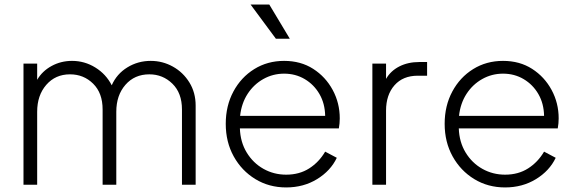

<svg xmlns="http://www.w3.org/2000/svg" viewBox="-20 -810 2530 842"><path d="M83 0V-531H143V-460Q165 -498 206 -520.5Q247 -543 296 -543Q351 -543 398 -514Q445 -485 470 -436Q492 -486 538.5 -514.5Q585 -543 641 -543Q693 -543 738 -518Q783 -493 810.5 -448.5Q838 -404 838 -347V0H778V-330Q778 -402 736 -443Q694 -484 635 -484Q570 -484 530 -438Q490 -392 490 -320V0H430V-330Q430 -402 388.5 -443Q347 -484 287 -484Q223 -484 183 -438Q143 -392 143 -320V0Z M1235 12Q1160 12 1100 -24.5Q1040 -61 1005 -124Q970 -187 970 -267Q970 -346 1003.5 -408.5Q1037 -471 1095 -507Q1153 -543 1226 -543Q1299 -543 1353.5 -508Q1408 -473 1439 -415.5Q1470 -358 1470 -291Q1470 -269 1466 -247H1032Q1034 -187 1062 -141Q1090 -95 1135.5 -69.5Q1181 -44 1235 -44Q1293 -44 1336 -71.5Q1379 -99 1406 -145L1457 -118Q1430 -61 1370.5 -24.5Q1311 12 1235 12ZM1226 -487Q1177 -487 1135 -463.5Q1093 -440 1066 -398.5Q1039 -357 1033 -302H1406Q1405 -356 1381 -397.5Q1357 -439 1316.5 -463Q1276 -487 1226 -487ZM1190 -640 1079 -790H1161L1251 -640Z M1613 0V-531H1673V-464Q1693 -499 1731 -518.5Q1769 -538 1819 -538H1853V-478H1812Q1747 -478 1710 -436Q1673 -394 1673 -325V0Z M2195 12Q2120 12 2060 -24.5Q2000 -61 1965 -124Q1930 -187 1930 -267Q1930 -346 1963.5 -408.5Q1997 -471 2055 -507Q2113 -543 2186 -543Q2259 -543 2313.5 -508Q2368 -473 2399 -415.5Q2430 -358 2430 -291Q2430 -269 2426 -247H1992Q1994 -187 2022 -141Q2050 -95 2095.5 -69.5Q2141 -44 2195 -44Q2253 -44 2296 -71.5Q2339 -99 2366 -145L2417 -118Q2390 -61 2330.5 -24.5Q2271 12 2195 12ZM2186 -487Q2137 -487 2095 -463.5Q2053 -440 2026 -398.5Q1999 -357 1993 -302H2366Q2365 -356 2341 -397.5Q2317 -439 2276.5 -463Q2236 -487 2186 -487Z"/></svg>

Font: Plus Jakarta Sans Light
Style: Regular
Weight: 300
Designer: Gumpita Rahayu
Foundry: Tokotype
Version: Version 2.006; ttfautohint (v1.8.4.7-5d5b)